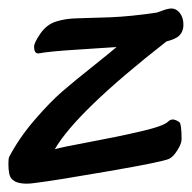

<svg xmlns="http://www.w3.org/2000/svg" viewBox="-22 -424 457 457"><path d="M404.3 -338.9Q397 -331.5 374 -325.2Q160.2 -158.2 108.4 -68.8Q124.5 -73.7 190.4 -85.9Q256.3 -98.1 312.3 -111.1Q368.2 -124 378.4 -134.8Q383.3 -139.6 389.2 -139.6Q395.5 -139.6 404.3 -133.8Q410.2 -130.4 410.2 -92.8Q410.2 -82 400.1 -66.2Q390.1 -50.3 380.4 -45.9Q364.3 -38.6 235.8 -16.4Q107.4 5.9 63.5 11.2Q51.3 13.2 40.5 13.2Q36.1 13.2 32.2 12.7Q28.3 12.2 25.4 11.7Q22.5 11.2 19.8 10.3Q17.1 9.3 15.6 8.8Q14.2 8.3 12.2 6.8Q10.3 5.4 9.5 4.9Q8.8 4.4 6.8 2.9L5.4 1Q-2 -5.9 -2 -35.2Q-2 -46.9 0 -50.8Q23.4 -95.7 60.3 -138.4Q97.2 -181.2 126 -206.1Q154.8 -231 197.8 -265.1Q240.7 -299.3 255.4 -312Q239.3 -311 203.1 -308.6Q167 -306.2 147.5 -304.9Q127.9 -303.7 105 -301.5Q82 -299.3 70.3 -296.9H68.8Q59.1 -296.9 59.1 -313Q59.1 -322.3 74.2 -344.2Q89.4 -366.2 112.3 -373Q134.3 -379.9 161.6 -380.4Q189 -380.9 239 -382.8Q289.1 -384.8 351.1 -394Q352.1 -394 365 -398.9Q377.9 -403.8 386.2 -403.8Q397.5 -403.8 406 -393.1Q414.6 -382.3 414.6 -364.7Q414.6 -349.1 404.3 -338.9Z"/></svg>

Font: Yellowtail
Style: Regular
Weight: 400
Designer: Astigmatic (AOETI)
Foundry: Astigmatic (AOETI)
Version: Version 1.000